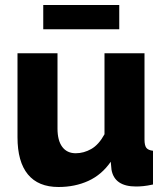

<svg xmlns="http://www.w3.org/2000/svg" viewBox="-20 -738 667 768"><path d="M214 10Q133 10 91.5 -40.5Q50 -91 50 -189V-525H210V-224Q210 -176 229 -150.5Q248 -125 283 -125Q315 -125 345 -142Q375 -159 398 -201V-525H558V-180Q558 -156 565.5 -146.5Q573 -137 592 -135V0Q569 5 553 6.5Q537 8 524 8Q438 8 426 -59L423 -91Q387 -39 333.5 -14.5Q280 10 214 10ZM153 -621V-718H457V-621Z"/></svg>

Font: Boldmen
Style: Bold
Weight: 700
Designer: Matt McInerney, Pablo Impallari, Rodrigo Fuenzalida
Foundry: LIVING CONCEPT
Version: Version 1.000